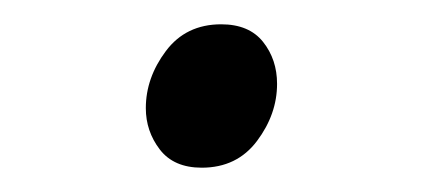

<svg xmlns="http://www.w3.org/2000/svg" viewBox="-20 -389 348 158"><path d="M146 -251Q123 -251 111.5 -266Q100 -281 100 -300Q100 -325 116.5 -347Q133 -369 162 -369Q185 -369 196.5 -354.5Q208 -340 208 -320Q208 -295 191.5 -273Q175 -251 146 -251Z"/></svg>

Font: Fuzzy Bubbles
Style: Regular
Weight: 400
Designer: Robert E. Leuschke
Foundry: Robert E. Leuschke
Version: Version 1.010; ttfautohint (v1.8.3)